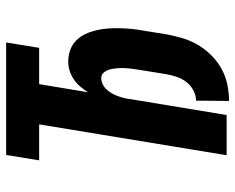

<svg xmlns="http://www.w3.org/2000/svg" viewBox="-92 -684 783 640"><g transform="rotate(-90 300.0 -363.5)"><path d="M284 8 285 -102Q302 -102 318.5 -110.5Q335 -119 346.5 -133.5Q358 -148 364 -165.5Q370 -183 373 -200L388 -293Q390 -305 391.5 -317Q393 -329 393.5 -341Q394 -353 393 -365Q392 -377 389.5 -388Q387 -399 379.5 -408.5Q372 -418 360 -418Q350 -418 339.5 -413Q329 -408 321.5 -399.5Q314 -391 308.5 -381Q303 -371 299.5 -361Q296 -351 293.5 -340.5Q291 -330 290 -320L237 0H103L206 -625H86L104 -735H479L461 -625H340L313 -462Q321 -475 331.5 -487.5Q342 -500 356 -509.5Q370 -519 385 -523.5Q400 -528 415 -528Q435 -528 453.5 -521.5Q472 -515 485.5 -501.5Q499 -488 507 -471Q515 -454 519.5 -435Q524 -416 525.5 -396Q527 -376 526.5 -356Q526 -336 524 -315.5Q522 -295 518 -275L506 -200Q501 -173 493 -146.5Q485 -120 471 -96Q457 -72 436 -51Q415 -30 390 -16.5Q365 -3 337.5 2.5Q310 8 284 8Z"/></g></svg>

Font: Iosevka Aile Extrabold Oblique
Style: Regular
Weight: 800
Italic angle: -9°
Designer: Belleve Invis
Foundry: Belleve Invis
Version: Version 31.1.0; ttfautohint (v1.8.4)